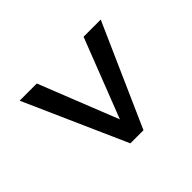

<svg xmlns="http://www.w3.org/2000/svg" viewBox="-108 -686 738 738"><g transform="rotate(45 261.5 -316.5)"><path d="M65.9 -189.5 389.2 -317.9 65.9 -443.8V-537.1L482.9 -352.5V-281.2L65.9 -96.2Z"/></g></svg>

Font: Vazirmatn FD
Style: Regular
Weight: 400
Designer: Saber Rastikerdar
Foundry: Saber Rastikerdar
Version: Version 33.001